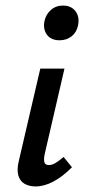

<svg xmlns="http://www.w3.org/2000/svg" viewBox="-20 -665 306 691"><path d="M108 6Q85 6 68.5 -3.5Q52 -13 46 -33.5Q40 -54 48 -87L125 -418H212L141 -111Q137 -93 139.5 -82Q142 -71 156 -71Q167 -71 179 -78Q191 -85 209 -100L239 -63Q205 -29 172 -11.5Q139 6 108 6ZM194 -520Q174 -520 160.5 -529Q147 -538 141.5 -554Q136 -570 140 -589Q145 -613 163 -629Q181 -645 207 -645Q227 -645 240.5 -635.5Q254 -626 259.5 -610Q265 -594 261 -574Q256 -549 238 -534.5Q220 -520 194 -520Z"/></svg>

Font: Ysabeau Infant SemiBold
Style: Italic
Weight: 600
Italic angle: -12°
Designer: Christian Thalmann (Catharsis Fonts)
Version: Version 2.002; featfreeze: ss01,ss02,lnum